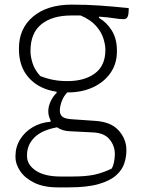

<svg xmlns="http://www.w3.org/2000/svg" viewBox="-20 -561 640 831"><path d="M189 -79Q189 -101 199.5 -123Q210 -145 225 -159V-164Q150 -175 106 -223Q62 -271 62 -348V-352Q62 -438 123.5 -489.5Q185 -541 291 -541Q354 -541 411 -537Q468 -533 537 -526V-516Q537 -500 532.5 -489Q528 -478 515 -478Q498 -478 474 -482Q450 -486 409 -489V-483Q441 -465 463.5 -429.5Q486 -394 486 -342V-338Q486 -285 458 -245Q430 -205 382 -183Q334 -161 274 -161Q273 -161 271 -161Q255 -144 247 -122Q239 -100 239 -82Q239 -65 250 -56Q261 -47 289 -45L390 -38Q460 -34 493.5 3.5Q527 41 527 88V91Q527 118 518 146Q509 174 483 197.5Q457 221 407.5 235.5Q358 250 277 250H230Q170 250 129.5 230.5Q89 211 68 180.5Q47 150 47 118V114Q47 75 67 42.5Q87 10 121.5 -10.5Q156 -31 199 -34V-40Q189 -59 189 -79ZM154 -232Q182 -221 210 -215.5Q238 -210 272 -210Q346 -210 391 -243.5Q436 -277 436 -344V-348Q436 -367 427.5 -394.5Q419 -422 396 -448.5Q373 -475 329 -494Q310 -494 289 -494Q206 -494 159 -456Q112 -418 112 -341V-337Q112 -318 120.5 -289Q129 -260 154 -232ZM243 203H292Q350 203 386.5 195.5Q423 188 463 169Q470 158 473.5 140.5Q477 123 477 107V105Q477 70 454 42Q431 14 381 12L282 7Q250 6 227 -10Q161 2 129 34Q97 66 97 110V115Q97 152 135 177.5Q173 203 243 203Z"/></svg>

Font: Recursive Sn Csl St Lt
Style: Regular
Weight: 300
Version: Version 1.079;hotconv 1.0.112;makeotfexe 2.5.65598; ttfautoh